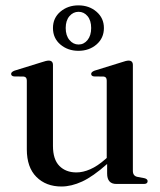

<svg xmlns="http://www.w3.org/2000/svg" viewBox="-20 -686 596 716"><path d="M80 -129V-385.5Q80 -399.5 68 -400.5L32 -401Q21.5 -402.5 21.5 -410.5Q21.5 -417.5 34 -422.5L134 -453.5Q153 -460 161.5 -460Q177.5 -460 177.5 -443.5V-142Q177.5 -91.5 201.5 -67.2Q225.5 -43 265 -43Q289.5 -43 316.5 -54.8Q343.5 -66.5 373 -92.5L378 -97V-385.5Q378 -399.5 366.5 -400.5L330 -401Q320 -402.5 320 -410.5Q320 -417.5 332.5 -422.5L432.5 -453.5Q451 -460 459.5 -460Q475.5 -460 475.5 -443.5V-49Q475.5 -30 492 -26.5L518.5 -21.5Q530.5 -18.5 530.5 -10.5Q530.5 0 516.5 0H414Q379.5 0 379.5 -39V-74.5Q326.5 -27.5 286.2 -9Q246 9.5 209 9.5Q151.5 9.5 115.8 -26.2Q80 -62 80 -129ZM272.5 -496.5Q233 -496.5 205.2 -520Q177.5 -543.5 177.5 -581.5Q177.5 -619 205.2 -642.5Q233 -666 272.5 -666Q312.5 -666 340 -642.2Q367.5 -618.5 367.5 -581.5Q367.5 -544 340 -520.2Q312.5 -496.5 272.5 -496.5ZM273 -642Q253 -642 239 -625.8Q225 -609.5 225 -581.5Q225 -553.5 239 -536.8Q253 -520 273 -520Q293 -520 306.5 -536.8Q320 -553.5 320 -581.5Q320 -609.5 306.5 -625.8Q293 -642 273 -642Z"/></svg>

Font: Fraunces 72pt S000
Style: Regular
Weight: 400
Version: Version 1.000; ttfautohint (v1.8.3)